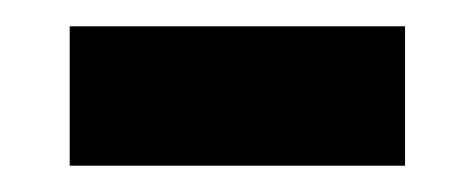

<svg xmlns="http://www.w3.org/2000/svg" viewBox="-20 -341 360 146"><path d="M33 -215V-321H288V-215Z"/></svg>

Font: Noto Sans Symbols SemiBold
Style: Regular
Weight: 600
Version: Version 2.002